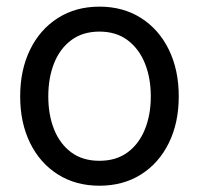

<svg xmlns="http://www.w3.org/2000/svg" viewBox="-20 -559 611 590"><path d="M285.6 11.7Q212.9 11.7 158 -22.9Q103 -57.6 72.5 -119.6Q42 -181.6 42 -262.7Q42 -344.2 72.5 -406.5Q103 -468.8 158 -503.7Q212.9 -538.6 285.6 -538.6Q358.4 -538.6 413.3 -503.7Q468.3 -468.8 498.8 -406.5Q529.3 -344.2 529.3 -262.7Q529.3 -181.6 498.8 -119.6Q468.3 -57.6 413.3 -22.9Q358.4 11.7 285.6 11.7ZM285.6 -64.9Q336.9 -64.9 372.1 -90.8Q407.2 -116.7 425.3 -161.6Q443.4 -206.5 443.4 -262.7Q443.4 -319.3 425.3 -364.3Q407.2 -409.2 372.1 -435.5Q336.9 -461.9 285.6 -461.9Q234.4 -461.9 199.2 -435.8Q164.1 -409.7 146.2 -364.7Q128.4 -319.8 128.4 -262.7Q128.4 -206.1 146.2 -161.4Q164.1 -116.7 199 -90.8Q233.9 -64.9 285.6 -64.9Z"/></svg>

Font: Inter 24pt
Style: Regular
Weight: 400
Designer: Rasmus Andersson
Foundry: rsms
Version: Version 4.001;git-66647c0bb